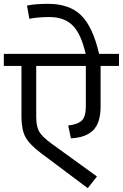

<svg xmlns="http://www.w3.org/2000/svg" viewBox="-39 -969 641 1002"><path d="M582 -688V-625H486V-413Q486 -329 448 -290Q410 -251 331 -247L317 -314Q368 -320 388.5 -340.5Q409 -361 409 -415V-625H150V-360Q150 -309 165.5 -282Q181 -255 232 -218L467 -48L419 13L172 -172Q114 -216 93.5 -254.5Q73 -293 73 -360V-625H-19V-688H408Q384 -793 340 -836.5Q296 -880 219 -880Q159 -880 114 -871L102 -940Q145 -949 212 -949Q324 -949 385 -888.5Q446 -828 478 -688Z"/></svg>

Font: FiraGO Book
Style: Regular
Weight: 350
Designer: bBox Type
Foundry: bBox Type GmbH
Version: Version 1.001;PS 001.001;hotconv 1.0.88;makeotf.lib2.5.64775